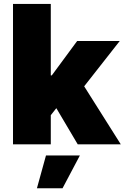

<svg xmlns="http://www.w3.org/2000/svg" viewBox="-20 -748 646 995"><path d="M222.7 -125V-357.4H248.5L379.9 -535.6H600.6L379.9 -254.4H324.7ZM47.4 0V-727.5H243.2V0ZM382.8 0 258.3 -210.4 385.7 -349.1 606 0ZM171.4 227.5 218.3 57.6H394L304.2 227.5Z"/></svg>

Font: Inter 20pt Black
Style: Regular
Weight: 900
Version: Version 4.001;git-66647c0bb